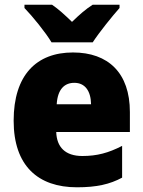

<svg xmlns="http://www.w3.org/2000/svg" viewBox="-20 -786 608 816"><path d="M199 -606H374C402 -649 457 -717 488 -752V-766H374C344 -747 318 -724 286 -693C254 -724 230 -746 201 -766H84V-752C118 -717 174 -648 199 -606ZM290 -563C135 -563 38 -467 38 -273C38 -81 142 10 307 10C391 10 447 -3 499 -31V-166C441 -136 392 -123 330 -123C257 -123 221 -161 219 -225H532V-310C532 -476 440 -563 290 -563ZM296 -434C341 -434 366 -400 367 -343H221C225 -408 255 -434 296 -434Z"/></svg>

Font: Noto Sans Armenian SemiCondensed Black
Style: Regular
Weight: 900
Width: 4
Designer: Monotype Design Team
Foundry: Monotype Imaging Inc.
Version: Version 2.008